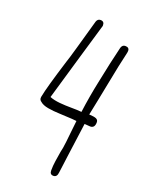

<svg xmlns="http://www.w3.org/2000/svg" viewBox="-137 -699 627 843"><g transform="rotate(20 176.5 -278.0)"><path d="M222 79Q205 79 205 60Q205 38 208.5 15Q212 -8 216 -32Q218 -39 220 -51Q222 -63 224 -80Q226 -97 228.5 -122.5Q231 -148 235 -182L214 -184Q186 -186 155 -187Q124 -188 99 -192.5Q74 -197 62 -208Q53 -214 53 -223Q53 -229 54 -232Q62 -275 104 -410Q111 -430 126 -483Q141 -536 165 -621Q170 -635 183 -635Q201 -635 201 -616Q201 -612 198 -604Q181 -545 154 -454.5Q127 -364 92 -242Q112 -234 139.5 -231.5Q167 -229 194.5 -229Q222 -229 242 -227Q247 -265 253.5 -302.5Q260 -340 267 -373Q288 -477 306 -550Q311 -565 324 -565Q343 -565 343 -549Q343 -546 342.5 -542.5Q342 -539 341 -535Q331 -496 305 -362Q299 -334 293 -301.5Q287 -269 278 -228Q302 -227 311.5 -222.5Q321 -218 321 -207Q321 -180 300 -180L273 -182L251 -20Q250 -8 247 11Q244 30 241 56Q239 79 222 79Z"/></g></svg>

Font: Square Peg
Style: Regular
Weight: 400
Designer: Robert E. Leuschke
Foundry: Robert E. Leuschke
Version: Version 1.010; ttfautohint (v1.8.4.7-5d5b)